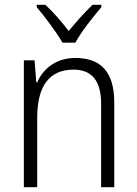

<svg xmlns="http://www.w3.org/2000/svg" viewBox="-20 -785 576 805"><path d="M242 -606H296C319 -650 371 -715 405 -755V-765H368C333 -731 300 -694 268 -655C239 -693 203 -735 170 -765H134V-755C167 -716 217 -650 242 -606ZM296 -542C215 -542 161 -497 136 -440H132L125 -532H80V0H136V-292C136 -427 189 -493 288 -493C364 -493 404 -448 404 -349V0H459V-356C459 -484 402 -542 296 -542Z"/></svg>

Font: Noto Sans Devanagari SemiCondensed Light
Style: Regular
Weight: 300
Width: 4
Designer: Jelle Bosma - Monotype Design Team
Foundry: Monotype Imaging Inc.
Version: Version 2.004